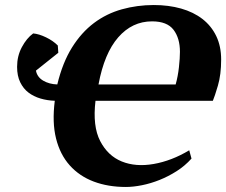

<svg xmlns="http://www.w3.org/2000/svg" viewBox="-20 -732 900 764"><path d="M592 -712Q651 -712 700.5 -698Q750 -684 785.5 -656.5Q821 -629 840.5 -588.5Q860 -548 860 -495Q860 -435 847 -391Q834 -347 827 -331H360Q348 -230 378.5 -171Q409 -112 464.5 -89.5Q520 -67 591.5 -79.5Q663 -92 733 -134L742 -101Q716 -72 683 -51Q650 -30 615 -16Q580 -2 545 5Q510 12 481 12Q410 12 353 -9.5Q296 -31 257.5 -74Q219 -117 203 -181Q187 -245 198 -331Q168 -332 141 -340Q114 -348 93.5 -363.5Q73 -379 60.5 -404.5Q48 -430 48 -466Q48 -509 67 -544.5Q86 -580 112 -599Q135 -597 163 -583.5Q191 -570 210 -551L212 -522L123 -451Q128 -425 152 -411Q176 -397 208 -396Q229 -483 266.5 -543Q304 -603 354 -640.5Q404 -678 465 -695Q526 -712 592 -712ZM585 -647Q506 -647 450.5 -583.5Q395 -520 372 -396H679Q688 -428 692 -464.5Q696 -501 696 -526Q696 -580 670.5 -613.5Q645 -647 585 -647Z"/></svg>

Font: PT Serif
Style: Bold Italic
Weight: 700
Italic angle: -12°
Designer: A.Korolkova, O.Umpeleva, V.Yefimov
Foundry: ParaType Ltd
Version: Version 1.000W OFL